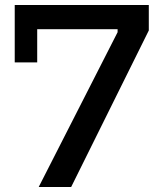

<svg xmlns="http://www.w3.org/2000/svg" viewBox="-20 -749 650 769"><path d="M135 0 451 -620V-632H129V-499H39V-729H576V-627L265 0Z"/></svg>

Font: Hubot Sans Condensed ExtraLight Medium
Style: Regular
Weight: 500
Version: Version 2.000